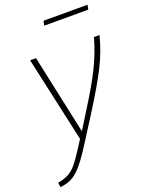

<svg xmlns="http://www.w3.org/2000/svg" viewBox="-206 -792 852 1102"><g transform="rotate(-20 219.5 -241.5)"><path d="M-37 196Q4 188 30 173.5Q56 159 78 132.5Q100 106 129 61L167 2L52 -520H88L192 -36L245 -121Q291 -194 323 -249Q355 -304 376.5 -348.5Q398 -393 413.5 -433.5Q429 -474 442 -520H476Q463 -471 447.5 -429Q432 -387 409.5 -342Q387 -297 353.5 -239.5Q320 -182 270 -103L188 26Q153 82 126 118.5Q99 155 75 177Q51 199 25.5 209.5Q0 220 -33 224ZM196 -679 202 -707H471L465 -679Z"/></g></svg>

Font: Raleway ExtraLight
Style: Italic
Weight: 200
Italic angle: -12°
Designer: Matt McInerney, Pablo Impallari, Rodrigo Fuenzalida
Foundry: Matt McInerney, Pablo Impallari, Rodrigo Fuenzalida
Version: Version 4.026